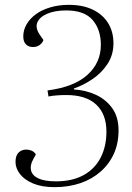

<svg xmlns="http://www.w3.org/2000/svg" viewBox="-20 -758 545 792"><path d="M448 -579Q448 -531 423 -493.5Q398 -456 360.5 -431Q323 -406 285 -393V-389Q335 -386 376.5 -366.5Q418 -347 443.5 -311Q469 -275 469 -220Q469 -167 450 -124.5Q431 -82 395.5 -50.5Q360 -19 311.5 -2.5Q263 14 205 14Q153 14 117 -1Q81 -16 62.5 -40Q44 -64 44 -90Q44 -116 56.5 -128.5Q69 -141 88 -141Q100 -141 110.5 -136.5Q121 -132 128 -121L117 -101Q103 -76 108 -55Q113 -34 138.5 -22Q164 -10 211 -10Q278 -10 324.5 -35.5Q371 -61 395 -107.5Q419 -154 419 -215Q419 -287 377 -326.5Q335 -366 253 -366Q234 -366 214 -364.5Q194 -363 180 -360L176 -385Q285 -399 340.5 -449Q396 -499 396 -573Q396 -636 362 -675.5Q328 -715 253 -715Q206 -715 174 -701Q142 -687 133.5 -664Q125 -641 146 -612L159 -593Q156 -582 144.5 -573Q133 -564 116 -564Q98 -564 87 -575Q76 -586 76 -608Q76 -634 89.5 -657.5Q103 -681 127.5 -699Q152 -717 187 -727.5Q222 -738 264 -738Q321 -738 362 -718.5Q403 -699 425.5 -663.5Q448 -628 448 -579Z"/></svg>

Font: Literata 60pt ExtraLight
Style: Italic
Weight: 250
Italic angle: -2°
Designer: Latin by Veronika Burian and Jose Scaglione. Greek by Irene Vlachou. Cyrillic by Vera Evstafieva
Foundry: TypeTogether
Version: Version 3.103;gftools[0.9.29]